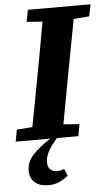

<svg xmlns="http://www.w3.org/2000/svg" viewBox="-72 -696 555 968"><g transform="rotate(-5 206.0 -212.0)"><path d="M95 -597 107 -657H424L412 -597L333 -591L279 -304Q268 -245 257 -185Q246 -125 235 -66L316 -60L305 0H-12L-1 -60L78 -66L132 -353Q143 -413 154 -472.5Q165 -532 175 -591ZM134 233Q89 233 64.5 211Q40 189 40 152Q40 107 74 71Q108 35 163 0V-11H206Q173 26 154.5 56.5Q136 87 136 117Q136 142 149 154Q162 166 183 166Q201 166 219 158L234 193Q216 209 191 221Q166 233 134 233Z"/></g></svg>

Font: Source Serif 4 SmText
Style: Bold Italic
Weight: 700
Italic angle: -12°
Designer: Frank Grießhammer
Foundry: Adobe
Version: Version 4.005;hotconv 1.1.0;makeotfexe 2.6.0